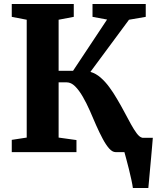

<svg xmlns="http://www.w3.org/2000/svg" viewBox="-20 -763 786 963"><path d="M646.5 180Q644.5 164.5 639 138.8Q633.5 113 626.5 85Q619.5 57 613.2 33.8Q607 10.5 604 0L568 -72H746.5Q745.5 -58 743.2 -32.2Q741 -6.5 738.2 24.8Q735.5 56 732.5 86.8Q729.5 117.5 727.5 142.5Q725.5 167.5 724 180ZM39 0V-61.5L114 -73V-664L39 -678.5V-743H350V-678.5L274 -664V-408H346.5L517 -665L444 -678.5V-743H711V-678.5L627 -664L433.5 -402.5Q461 -394.5 484.5 -374Q508 -353.5 528.2 -326Q548.5 -298.5 566.5 -267.5Q586.5 -234 604 -200.8Q621.5 -167.5 636.8 -140Q652 -112.5 665.5 -94.5Q679 -76.5 691 -73L728.5 -61.5V0H560Q543.5 0 527.2 -18.5Q511 -37 494.8 -67.5Q478.5 -98 462.2 -134.8Q446 -171.5 430.5 -208Q414 -245.5 395.2 -278Q376.5 -310.5 356.5 -330.2Q336.5 -350 314.5 -350H274V-73L363.5 -60.5V0Z"/></svg>

Font: Merriweather 24pt ExtraBold
Style: Regular
Weight: 800
Version: Version 2.100